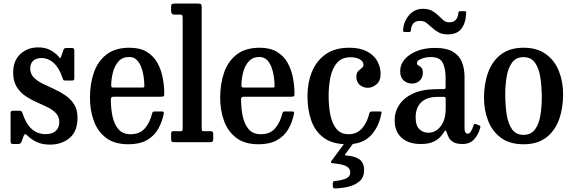

<svg xmlns="http://www.w3.org/2000/svg" viewBox="-20 -800 3224 1080"><path d="M331.5 -362Q313.5 -417 282.8 -445.2Q252 -473.5 213 -473.5Q184.5 -473.5 167.2 -458.5Q150 -443.5 150 -414.5Q150 -385 169.2 -365Q188.5 -345 218.8 -330Q249 -315 283 -299.8Q317 -284.5 347.2 -264Q377.5 -243.5 396.8 -213.2Q416 -183 416 -137.5Q416 -61 371.5 -23.8Q327 13.5 260.5 13.5Q217.5 13.5 186 -1.5Q154.5 -16.5 133 -38.5Q119 -52.5 113 -35.5L101 -2Q96 10 82 10H52Q39.5 10 39.5 -4V-161.5Q39.5 -170.5 42 -173.8Q44.5 -177 53 -177H90Q98.5 -177 101.5 -173.5Q104.5 -170 106.5 -163.5Q144.5 -45.5 236.5 -45.5Q273 -45.5 293.2 -63.2Q313.5 -81 313.5 -113Q313.5 -143.5 294.8 -163.2Q276 -183 246.5 -197.5Q217 -212 183.8 -226.5Q150.5 -241 121 -261.5Q91.5 -282 72.8 -313.2Q54 -344.5 54 -392.5Q54 -458.5 94.5 -496Q135 -533.5 194.5 -533.5Q235 -533.5 263.5 -518Q292 -502.5 309 -482.5Q315.5 -474 318 -472.8Q320.5 -471.5 325 -484.5L337 -519Q339.5 -525.5 342.8 -527.8Q346 -530 356 -530H385Q398 -530 398 -516V-360Q398 -352 395.2 -349.5Q392.5 -347 384 -347H349Q338 -347 336 -350.8Q334 -354.5 331.5 -362Z M486 -250Q486 -330 508.8 -393.8Q531.5 -457.5 580.5 -494.5Q629.5 -531.5 708.5 -531.5Q767.5 -531.5 805.8 -508.2Q844 -485 865.2 -446.8Q886.5 -408.5 895.2 -362.5Q904 -316.5 904 -271Q904 -261 900.2 -258.5Q896.5 -256 886 -256H619Q603.5 -256 603.5 -241.5Q603.5 -189 613.2 -144.2Q623 -99.5 647 -72.2Q671 -45 715 -45Q767.5 -45 795.8 -79Q824 -113 835.5 -161Q836.5 -166.5 839.2 -169.8Q842 -173 849.5 -173H890.5Q898.5 -173 900.2 -170.5Q902 -168 901.5 -162Q892 -113 869.2 -73.8Q846.5 -34.5 805.8 -11.5Q765 11.5 702 11.5Q623.5 11.5 576.2 -24.8Q529 -61 507.5 -120.5Q486 -180 486 -250ZM619.5 -307.5H777.5Q787.5 -307.5 789.8 -309Q792 -310.5 792 -316.5Q792 -340.5 788 -368.8Q784 -397 774.5 -422.2Q765 -447.5 748.5 -463.5Q732 -479.5 706.5 -479.5Q669.5 -479.5 647.5 -455.5Q625.5 -431.5 615.8 -395Q606 -358.5 605.5 -321Q605.5 -313 607.8 -310.2Q610 -307.5 619.5 -307.5Z M991.5 -718H958Q942.5 -718 942.5 -740.5V-762.5Q942.5 -775 948 -777.5Q953.5 -780 965 -780H1090.5Q1105 -780 1109.8 -777.2Q1114.5 -774.5 1114.5 -760V-84.5Q1114.5 -71 1115.5 -66.5Q1116.5 -62 1128.5 -62H1165.5Q1179.5 -62 1179.5 -48.5V-21Q1179.5 -6 1174.2 -3Q1169 0 1155 0H962Q951 0 946.8 -3Q942.5 -6 942.5 -18V-44.5Q942.5 -54 944.5 -58Q946.5 -62 956 -62H995Q1004 -62 1005.8 -64.8Q1007.5 -67.5 1007.5 -81V-699.5Q1007.5 -711.5 1004 -714.8Q1000.5 -718 991.5 -718Z M1218.5 -250Q1218.5 -330 1241.2 -393.8Q1264 -457.5 1313 -494.5Q1362 -531.5 1441 -531.5Q1500 -531.5 1538.2 -508.2Q1576.5 -485 1597.8 -446.8Q1619 -408.5 1627.8 -362.5Q1636.5 -316.5 1636.5 -271Q1636.5 -261 1632.8 -258.5Q1629 -256 1618.5 -256H1351.5Q1336 -256 1336 -241.5Q1336 -189 1345.8 -144.2Q1355.5 -99.5 1379.5 -72.2Q1403.5 -45 1447.5 -45Q1500 -45 1528.2 -79Q1556.5 -113 1568 -161Q1569 -166.5 1571.8 -169.8Q1574.5 -173 1582 -173H1623Q1631 -173 1632.8 -170.5Q1634.5 -168 1634 -162Q1624.5 -113 1601.8 -73.8Q1579 -34.5 1538.2 -11.5Q1497.5 11.5 1434.5 11.5Q1356 11.5 1308.8 -24.8Q1261.5 -61 1240 -120.5Q1218.5 -180 1218.5 -250ZM1352 -307.5H1510Q1520 -307.5 1522.2 -309Q1524.5 -310.5 1524.5 -316.5Q1524.5 -340.5 1520.5 -368.8Q1516.5 -397 1507 -422.2Q1497.5 -447.5 1481 -463.5Q1464.5 -479.5 1439 -479.5Q1402 -479.5 1380 -455.5Q1358 -431.5 1348.2 -395Q1338.5 -358.5 1338 -321Q1338 -313 1340.2 -310.2Q1342.5 -307.5 1352 -307.5Z M1709.5 -259Q1709.5 -334 1734.5 -395.8Q1759.5 -457.5 1811.5 -494.5Q1863.5 -531.5 1945 -531.5Q2004.5 -531.5 2043.8 -511Q2083 -490.5 2102 -456.8Q2121 -423 2121 -384Q2121 -345 2097.5 -325.5Q2074 -306 2048.5 -306Q2023.5 -306 2004 -322.2Q1984.5 -338.5 1984.5 -368.5Q1984.5 -389 1994.5 -399.2Q2004.5 -409.5 2014.5 -416.8Q2024.5 -424 2024.5 -435.5Q2024.5 -454 2004.2 -466Q1984 -478 1951.5 -478Q1903.5 -478 1876.8 -447.8Q1850 -417.5 1839.2 -367.8Q1828.5 -318 1828.5 -260.5Q1828.5 -203 1838.2 -154Q1848 -105 1872.5 -75Q1897 -45 1941 -45Q1988 -45 2017 -78.5Q2046 -112 2057.5 -163Q2060 -173 2073 -173H2115.5Q2124 -173 2125.5 -171.2Q2127 -169.5 2125.5 -163Q2111.5 -85.5 2065 -37Q2018.5 11.5 1934.5 11.5Q1850 11.5 1800.8 -25.2Q1751.5 -62 1730.5 -123.2Q1709.5 -184.5 1709.5 -259ZM1852 245.5V231Q1852 223 1856 220.5Q1860 218 1867.5 217.5Q1898 215.5 1924 205Q1950 194.5 1950 170.5Q1950 151 1936.5 140.8Q1923 130.5 1902 125.8Q1881 121 1858.5 119Q1844 117.5 1842 114.5Q1840 111.5 1845 104.5L1921 1.5Q1924.5 -3.5 1933 -3.5H1961.5Q1973 -3.5 1972 -1.2Q1971 1 1967 6.5L1925.5 62.5Q1919 71.5 1920.2 73Q1921.5 74.5 1935 75.5Q1977 79 2002.5 97.2Q2028 115.5 2028 157.5Q2028 196.5 2003.5 218.5Q1979 240.5 1941.2 249.8Q1903.5 259 1864.5 260Q1852 260.5 1852 245.5Z M2200 -123.5Q2200 -172 2226.5 -211.5Q2253 -251 2305.8 -274.8Q2358.5 -298.5 2438 -298.5H2473.5Q2482 -298.5 2484.2 -300.5Q2486.5 -302.5 2486.5 -311.5V-364.5Q2486.5 -413 2470.8 -446Q2455 -479 2404 -479Q2374 -479 2349.5 -469Q2325 -459 2325 -445.5Q2325 -437 2333.5 -432.2Q2342 -427.5 2350.2 -419.2Q2358.5 -411 2358.5 -391Q2358.5 -364 2341.5 -347Q2324.5 -330 2297 -330Q2270.5 -330 2250.8 -347.2Q2231 -364.5 2231 -399Q2231 -437.5 2256.8 -467Q2282.5 -496.5 2326.5 -513.5Q2370.5 -530.5 2426 -530.5Q2493 -530.5 2529 -508.2Q2565 -486 2579 -449Q2593 -412 2593 -368.5V-78.5Q2593 -48 2611.5 -48Q2621 -48 2629.2 -61.5Q2637.5 -75 2644.5 -96.5Q2647 -105.5 2656.5 -102.5L2677 -94Q2684 -91.5 2681.5 -82Q2672.5 -46 2648.5 -18Q2624.5 10 2582 10H2581.5Q2547 10 2529 -1.2Q2511 -12.5 2503.5 -28.2Q2496 -44 2492 -57Q2487 -74.5 2477.5 -57Q2470.5 -45.5 2456.5 -29.8Q2442.5 -14 2416.5 -2Q2390.5 10 2346.5 10Q2278.5 10 2239.2 -25Q2200 -60 2200 -123.5ZM2318 -140Q2318 -93 2339.2 -73.2Q2360.5 -53.5 2390 -53.5Q2430 -53.5 2458.5 -89.2Q2487 -125 2487 -189.5V-245Q2487 -255 2477 -255H2442Q2380.5 -255 2349.2 -224.5Q2318 -194 2318 -140ZM2499 -606.5Q2467.5 -606.5 2446.5 -618.2Q2425.5 -630 2409 -645.5Q2396 -657.5 2380.5 -670Q2365 -682.5 2343.5 -682.5Q2317.5 -682.5 2305 -668Q2292.5 -653.5 2291 -627Q2289.5 -620 2280.5 -620H2258Q2249.5 -620 2248.2 -623.8Q2247 -627.5 2247.5 -635Q2252 -682.5 2282.5 -716.5Q2313 -750.5 2359.5 -750.5Q2391 -750.5 2411.2 -738.8Q2431.5 -727 2447 -711.5Q2459 -699.5 2473 -687Q2487 -674.5 2506.5 -674.5Q2553 -674.5 2558 -726Q2559 -732 2560.5 -734.5Q2562 -737 2569.5 -737H2592.5Q2599.5 -737 2601 -734.5Q2602.5 -732 2602 -726Q2600 -670.5 2575.2 -638.5Q2550.5 -606.5 2499 -606.5Z M2702.5 -249.5Q2702.5 -329.5 2726 -393.2Q2749.5 -457 2798.5 -494.2Q2847.5 -531.5 2925 -531.5Q3002 -531.5 3051.2 -495.2Q3100.5 -459 3124 -399.5Q3147.5 -340 3147.5 -270Q3147.5 -190 3124 -126.2Q3100.5 -62.5 3051.2 -25.5Q3002 11.5 2925 11.5Q2847.5 11.5 2798.5 -24.5Q2749.5 -60.5 2726 -120Q2702.5 -179.5 2702.5 -249.5ZM2822 -270Q2822 -207.5 2830.2 -155.5Q2838.5 -103.5 2860.5 -72.5Q2882.5 -41.5 2925 -41.5Q2967 -41.5 2989.2 -71.8Q3011.5 -102 3019.5 -149.8Q3027.5 -197.5 3027.5 -250Q3027.5 -312.5 3019.5 -364.5Q3011.5 -416.5 2989.2 -447.5Q2967 -478.5 2925 -478.5Q2882.5 -478.5 2860.5 -448.2Q2838.5 -418 2830.2 -370.2Q2822 -322.5 2822 -270Z"/></svg>

Font: Besley* Narrow Medium
Style: Regular
Weight: 500
Width: 4
Designer: Owen Earl
Foundry: indestructible type*
Version: Version 3.000; ttfautohint (v1.8.3)